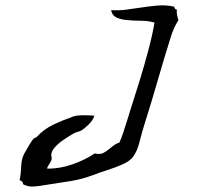

<svg xmlns="http://www.w3.org/2000/svg" viewBox="-20 -693 770 722"><path d="M651 -617Q633 -590 621 -550Q609 -510 597 -472Q587 -438 574 -393.5Q561 -349 548 -305.5Q535 -262 524 -228Q514 -197 505 -160.5Q496 -124 480 -103Q468 -87 441 -75Q414 -63 384 -53.5Q354 -44 331 -35Q288 -19 248 -12.5Q208 -6 168 0Q163 1 158 1.5Q153 2 148 3Q127 7 106.5 8.5Q86 10 67 0Q66 -8 62.5 -10.5Q59 -13 54 -16Q59 -42 60 -72Q61 -102 78 -127Q81 -132 87.5 -143.5Q94 -155 101.5 -165.5Q109 -176 116 -176Q145 -208 183 -225.5Q221 -243 243 -250Q260 -259 286.5 -259.5Q313 -260 335 -258Q330 -241 313.5 -225Q297 -209 287 -203Q280 -199 271.5 -197Q263 -195 255 -190Q239 -181 218.5 -167Q198 -153 184.5 -137Q171 -121 173 -106Q176 -97 173 -90Q170 -83 166 -77Q163 -73 160.5 -68.5Q158 -64 157 -59Q204 -58 252.5 -75Q301 -92 336 -116Q357 -111 370 -118.5Q383 -126 395 -136Q403 -143 411 -148.5Q419 -154 429 -157Q436 -172 444 -196Q452 -220 459.5 -244.5Q467 -269 472 -285Q488 -334 505.5 -391Q523 -448 538 -504.5Q553 -561 561 -608Q538 -615 509 -615Q480 -615 454 -618Q432 -620 416.5 -628Q401 -636 398 -655Q426 -653 453 -656.5Q480 -660 506 -664Q538 -669 570.5 -672Q603 -675 635 -668Q637 -657 645 -657Q644 -648 645.5 -638.5Q647 -629 651 -617Z"/></svg>

Font: Yuji Boku
Style: Regular
Weight: 400
Designer: Kataoka Yuji
Foundry: Kinuta Font Factory
Version: Version 3.002